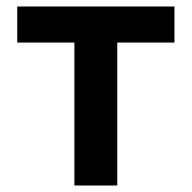

<svg xmlns="http://www.w3.org/2000/svg" viewBox="-20 -568 590 591"><path d="M517 -548V-437H341V3H209V-437H33V-548Z"/></svg>

Font: Sinter Bold
Style: Regular
Weight: 700
Foundry: Adobe & rsms
Version: Version 1.000